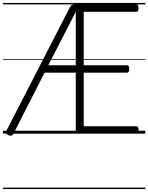

<svg xmlns="http://www.w3.org/2000/svg" viewBox="-20 -905 1004 1300"><path d="M902 0H520Q506 0 499.5 -5.5Q493 -11 493 -23V-413H282L72 -1Q66 11 57 13Q48 15 35 10Q25 4 22 -4Q19 -12 25 -23L452 -853Q459 -866 466 -870.5Q473 -875 489 -875H902Q910 -875 914 -869.5Q918 -864 918 -850Q918 -836 914 -830.5Q910 -825 902 -825H547V-463H839Q847 -463 851 -457.5Q855 -452 855 -438Q855 -424 851 -418.5Q847 -413 839 -413H547V-50H902Q910 -50 914 -44.5Q918 -39 918 -25Q918 -11 914 -5.5Q910 0 902 0ZM307 -463H493V-825ZM0 365H964V375H0ZM0 -20H964V0H0ZM0 -505H964V-500H0ZM0 -885H964V-875H0Z"/></svg>

Font: Playwrite GB J Guides
Style: Regular
Weight: 400
Designer: Veronika Burian, José Scaglione
Foundry: TypeTogether
Version: Version 1.003